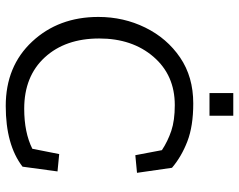

<svg xmlns="http://www.w3.org/2000/svg" viewBox="-104 -740 853 686"><g transform="rotate(90 323.0 -396.5)"><path d="M312 -718V-803H393V-718ZM575 -50Q497 10 358 10Q216 10 128 -84.5Q40 -179 40 -321Q40 -411 78 -488.5Q116 -566 185 -613Q254 -660 349 -660Q430 -660 484.5 -639Q539 -618 579 -584L597 -459L534 -453L516 -548Q484 -569 447 -581.5Q410 -594 355 -594Q248 -594 182.5 -518Q117 -442 117 -324Q117 -203 184.5 -129.5Q252 -56 368 -56Q453 -56 511 -85L530 -181L592 -175Z"/></g></svg>

Font: Zilla Slab
Style: Regular
Weight: 400
Designer: Typotheque.com
Foundry: Typotheque type foundry
Version: Version 1.1; 2017; ttfautohint (v1.6)